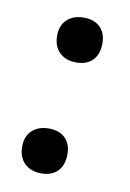

<svg xmlns="http://www.w3.org/2000/svg" viewBox="-56 -422 318 468"><g transform="rotate(10 103.5 -188.0)"><path d="M21 -49Q21 -74 36.5 -88.5Q52 -103 78 -103Q104 -103 118.5 -88.5Q133 -74 133 -49Q133 -22 118.5 -7Q104 8 78 8Q52 8 36.5 -7Q21 -22 21 -49ZM58 -330Q58 -355 73.5 -369.5Q89 -384 115 -384Q141 -384 155.5 -369.5Q170 -355 170 -330Q170 -303 155.5 -288Q141 -273 115 -273Q89 -273 73.5 -288Q58 -303 58 -330Z"/></g></svg>

Font: Cormorant Garamond
Style: Bold Italic
Weight: 700
Italic angle: -10°
Designer: Christian Thalmann (Catharsis Fonts)
Foundry: Catharsis Fonts
Version: Version 4.000